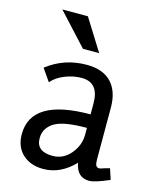

<svg xmlns="http://www.w3.org/2000/svg" viewBox="-112 -804 721 892"><g transform="rotate(15 249.0 -358.5)"><path d="M498 -21Q428 9 402 9Q343 9 331 -59Q264 11 181 11Q120 11 82 -24Q44 -59 44 -120Q44 -291 329 -291V-344Q329 -444 246 -444Q207 -444 167 -428.5Q127 -413 103 -385L62 -444Q145 -509 253 -509Q331 -509 371.5 -466.5Q412 -424 412 -345V-97Q412 -77 416.5 -68Q421 -59 434 -59Q438 -61 442 -61L456 -66L472 -70Q480 -72 481 -73ZM216 -576 76 -728H199L294 -576ZM129 -123Q129 -59 208 -59Q259 -59 294 -100.5Q329 -142 329 -194V-226Q221 -226 178 -202Q158 -192 143.5 -172Q129 -152 129 -123Z"/></g></svg>

Font: Rosario
Style: Regular
Weight: 400
Designer: Hector Gatti
Foundry: Omnibus-Type
Version: Version 1.002